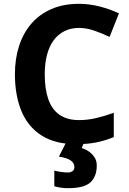

<svg xmlns="http://www.w3.org/2000/svg" viewBox="-20 -744 677 1004"><path d="M393 -598Q350 -598 316.5 -581Q283 -564 260 -532.5Q237 -501 225.5 -456Q214 -411 214 -355Q214 -279 232.5 -225.5Q251 -172 291 -144Q331 -116 393 -116Q437 -116 480.5 -126Q524 -136 575 -154V-27Q528 -8 482 1Q436 10 379 10Q269 10 197.5 -35.5Q126 -81 92 -163.5Q58 -246 58 -356Q58 -437 80 -504.5Q102 -572 144.5 -621Q187 -670 249.5 -697Q312 -724 393 -724Q446 -724 499.5 -710.5Q553 -697 602 -674L553 -551Q513 -570 472.5 -584Q432 -598 393 -598ZM486 122Q486 178 453.5 209Q421 240 335 240Q313 240 295.5 237Q278 234 264 230V148Q278 152 298.5 155Q319 158 334 158Q348 158 358.5 151.5Q369 145 369 128Q369 110 351 96Q333 82 288 75L326 0H420L407 30Q427 36 445 48.5Q463 61 474.5 79Q486 97 486 122Z"/></svg>

Font: Noto Sans Armenian
Style: Bold
Weight: 700
Version: Version 2.007